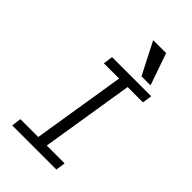

<svg xmlns="http://www.w3.org/2000/svg" viewBox="-285 -1073 1171 1171"><g transform="rotate(45 300.0 -488.0)"><path d="M74.5 -62H228.5L325 -663H193.5L202.5 -725H540L530.5 -663H398.5L302 -62H456L447 0H66ZM306.5 -975.5H418L490 -769H412Z"/></g></svg>

Font: JuliaMono Light
Style: Italic
Weight: 300
Italic angle: -9°
Monospace: yes
Designer: cormullion
Foundry: corm
Version: Version 0.054; ttfautohint (v1.8.4)